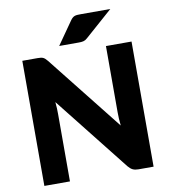

<svg xmlns="http://www.w3.org/2000/svg" viewBox="-98 -1018 974 1101"><g transform="rotate(-10 388.5 -467.0)"><path d="M706.5 -728.5V0H618.5Q599 0 585.8 -6.2Q572.5 -12.5 559.5 -28L216 -462.5Q218 -443 218.8 -424.8Q219.5 -406.5 219.5 -390.5V0H70.5V-728.5H159.5Q170.5 -728.5 178 -727.5Q185.5 -726.5 191.5 -723.8Q197.5 -721 203 -716Q208.5 -711 215.5 -702.5L562 -265Q559.5 -286 558.5 -305.8Q557.5 -325.5 557.5 -343V-728.5ZM619 -933.5 457.5 -791Q451.5 -785.5 446 -782.5Q440.5 -779.5 434.5 -778Q428.5 -776.5 421.8 -776Q415 -775.5 406.5 -775.5H293.5L388 -910.5Q394 -918.5 399.8 -923.2Q405.5 -928 412.2 -930.2Q419 -932.5 427.8 -933Q436.5 -933.5 448 -933.5Z"/></g></svg>

Font: Lato ExtraBold
Style: Regular
Weight: 800
Designer: Lukasz Dziedzic with Adam Twardoch and Botio Nikoltchev
Foundry: tyPoland Lukasz Dziedzic
Version: Version 2.015; 2015-08-06; http://www.latofonts.com/